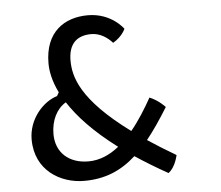

<svg xmlns="http://www.w3.org/2000/svg" viewBox="-49 -702 893 777"><g transform="rotate(-5 397.5 -313.5)"><path d="M64.9 -166C64.9 -39.6 167 19.5 262.7 19.5C347.7 19.5 413.1 -8.3 473.1 -62.5C512.2 -36.6 555.7 -9.8 605 17.6C634.3 -3.4 643.6 -52.2 643.6 -52.2C601.1 -77.1 563.5 -100.6 529.8 -123C558.6 -158.7 587.4 -201.2 617.2 -249.5C617.2 -249.5 593.3 -277.3 554.7 -293.5C529.8 -249 501.5 -203.6 469.7 -165C272.5 -310.1 249.5 -405.3 249.5 -470.7C249.5 -535.2 280.8 -569.8 342.3 -569.8C377.4 -569.8 406.7 -550.3 427.7 -526.9C465.8 -548.8 478 -579.6 478 -579.6C478 -579.6 431.2 -647 335 -647C239.7 -647 159.7 -594.2 159.7 -466.8C159.7 -437 166.5 -396 190.9 -346.7L182.6 -332C124 -314.5 64.9 -247.6 64.9 -166ZM154.8 -179.7C154.8 -235.8 178.2 -281.7 215.8 -303.7C253.4 -245.6 314 -178.7 411.1 -106C374 -76.2 332.5 -57.6 286.6 -57.6C207 -57.6 154.8 -105 154.8 -179.7Z"/></g></svg>

Font: Basic
Style: Regular
Weight: 400
Designer: Magnus Gaarde
Foundry: Magnus Gaarde
Version: Version 1.001